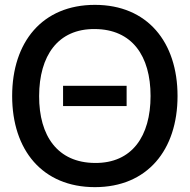

<svg xmlns="http://www.w3.org/2000/svg" viewBox="-20 -755 780 790"><path d="M370.5 15C586 15 710.5 -137.5 710.5 -360C710.5 -582.5 586 -735 370.5 -735C154.5 -735 30 -582.5 30 -360C30 -137.5 154.5 15 370.5 15ZM141 -360C141.5 -525 217.5 -637 370.5 -635.5C523.5 -634.5 599.5 -525 599.5 -360C599.5 -195 523.5 -83 370.5 -84.5C217.5 -85.5 140.5 -195 141 -360ZM239.5 -318.5H501V-402H239.5Z"/></svg>

Font: Eudonet SemiBold
Style: Regular
Weight: 600
Designer: Mikhail Sharanda
Foundry: Mikhail Sharanda
Version: Version 4.503;Glyphs 3.1.2 (3151)